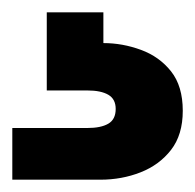

<svg xmlns="http://www.w3.org/2000/svg" viewBox="-20 -27 317 312"><path d="M0 265V181H122Q144 181 156 174Q168 167 168 150Q168 134 156 127Q144 120 122 120H56V-7H148V43Q179 43 209 54Q239 65 258 89Q277 113 277 153Q277 192 258 216.5Q239 241 208.5 253Q178 265 143 265Z"/></svg>

Font: DM Sans 10pt Black
Style: Regular
Weight: 900
Version: Version 4.004;gftools[0.9.30]